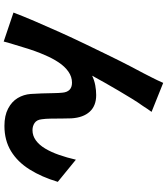

<svg xmlns="http://www.w3.org/2000/svg" viewBox="48 -894 904 1040"><g transform="rotate(90 500.0 -374.0)"><path d="M586 -743Q578 -733 570 -720.5Q562 -708 554 -696Q535 -670 514 -635.5Q493 -601 471 -564Q449 -527 428.5 -490.5Q408 -454 390 -421Q415 -433 442 -438Q469 -443 495 -443Q553 -443 585 -408Q617 -373 621 -309Q622 -289 622 -259Q622 -229 622.5 -198.5Q623 -168 626 -148Q629 -121 646 -109.5Q663 -98 685 -98Q715 -98 740 -116Q765 -134 784.5 -166.5Q804 -199 819 -242Q834 -285 845 -333L965 -235Q939 -148 898 -82.5Q857 -17 798.5 18.5Q740 54 662 54Q606 54 568 34Q530 14 511 -18Q492 -50 489 -88Q487 -115 486 -148Q485 -181 484.5 -211.5Q484 -242 482 -260Q480 -285 466.5 -298.5Q453 -312 428 -312Q396 -312 368 -292.5Q340 -273 317.5 -239Q295 -205 278 -164Q268 -142 257.5 -113Q247 -84 237.5 -52Q228 -20 219 8.5Q210 37 205 58L48 5Q67 -45 94.5 -109.5Q122 -174 154 -245Q186 -316 219.5 -385.5Q253 -455 283.5 -517.5Q314 -580 338.5 -627Q363 -674 376 -698Q386 -718 400 -745Q414 -772 429 -806Z"/></g></svg>

Font: Noto Sans JP ExtraBold
Style: Regular
Weight: 800
Designer: Ryoko NISHIZUKA  (kana, bopomofo & ideographs); Paul D. Hunt (Latin, Greek & Cyrillic); Sandoll Communications , Soo-you
Foundry: Adobe
Version: Version 2.004-H2;hotconv 1.0.118;makeotfexe 2.5.65603